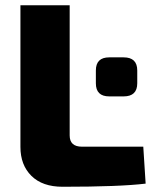

<svg xmlns="http://www.w3.org/2000/svg" viewBox="-20 -710 586 733"><path d="M246 -690V-193Q246 -150 293 -150H527L536 -9Q438 3 219 3Q142 3 100 -38.5Q58 -80 58 -149V-690ZM452 -342H397Q346 -342 346 -392V-441Q346 -491 397 -491H452Q504 -491 504 -441V-392Q504 -342 452 -342Z"/></svg>

Font: Ezarion Extra Bold
Style: Regular
Weight: 800
Designer: Natanael Gama
Version: Version 1.001;PS 001.001;hotconv 1.0.70;makeotf.lib2.5.58329